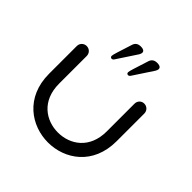

<svg xmlns="http://www.w3.org/2000/svg" viewBox="-197 -928 1118 1118"><g transform="rotate(45 361.5 -369.0)"><path d="M633 -496C633 -519 615 -537 592 -537C569 -537 552 -519 552 -496V-268C552 -126 454 -62 355 -62C257 -62 159 -126 159 -268V-496C159 -519 141 -537 118 -537C95 -537 77 -519 77 -496V-268C77 -73 219 20 355 20C492 20 633 -73 633 -268ZM300 -730C271 -639 261 -610 261 -599C261 -590 268 -587 273 -587C278 -587 283 -590 287 -596L368 -719C385 -748 367 -758 343 -758C321 -758 307 -749 300 -730ZM435 -730C406 -639 396 -610 396 -599C396 -590 403 -587 408 -587C413 -587 418 -590 422 -596L503 -719C520 -748 502 -758 478 -758C456 -758 442 -749 435 -730Z"/></g></svg>

Font: Fabada
Style: Regular
Weight: 400
Designer: deFharo
Foundry: deFharo.com
Version: Version 4.000 2011 initial release